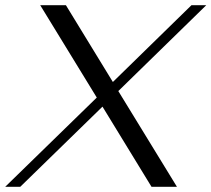

<svg xmlns="http://www.w3.org/2000/svg" viewBox="-58 -720 815 740"><path d="M398 -369 624 0H526L337 -309L20 0H-38L315 -344L97 -700H196L377 -404L680 -700H737Z"/></svg>

Font: Fahkwang Light
Style: Italic
Weight: 300
Italic angle: -10°
Version: Version 1.000; ttfautohint (v1.6)